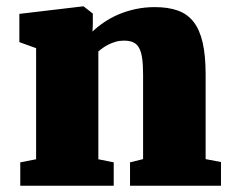

<svg xmlns="http://www.w3.org/2000/svg" viewBox="-20 -590 745 610"><path d="M44.4 -74.2 94.7 -84V-437L41.5 -456.1V-545.9L243.2 -569.8H245.6L274.9 -546.9V-513.2L273.9 -489.7Q289.6 -504.9 310.3 -519Q331.1 -533.2 356 -543.9Q380.9 -554.7 410.2 -561Q439.5 -567.4 471.7 -567.4Q514.6 -567.4 545.2 -556.4Q575.7 -545.4 595.2 -520.3Q614.7 -495.1 624 -454.1Q633.3 -413.1 633.3 -353.5V-84.5L682.1 -75.2V0H393.1V-74.2L434.6 -84.5V-353Q434.6 -384.3 431.6 -405Q428.7 -425.8 421.6 -438.2Q414.6 -450.7 402.8 -455.8Q391.1 -460.9 373.5 -460.9Q359.4 -460.9 347.2 -457.3Q335 -453.6 324.7 -448.5Q314.5 -443.4 306.4 -437.5Q298.3 -431.6 292.5 -426.8V-84L341.3 -74.2V0H44.4Z"/></svg>

Font: Merriweather UltraBold
Style: Regular
Weight: 900
Designer: Eben Sorkin ( sorkintype@gmail.com )
Foundry: Eben Sorkin
Version: Version 1.570; ttfautohint (v1.3) -l 8 -r 32 -G 0 -x 0 -H 60